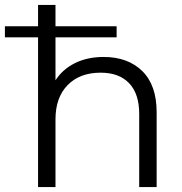

<svg xmlns="http://www.w3.org/2000/svg" viewBox="-53 -762 743 782"><path d="M585 -305V0H514V-298Q514 -380 473 -423Q432 -466 357 -466Q272 -466 222.5 -415.5Q173 -365 173 -276V0H102V-610H-33V-655H102V-742H173V-655H422V-610H173V-435Q202 -480 252.5 -505Q303 -530 369 -530Q468 -530 526.5 -472.5Q585 -415 585 -305Z"/></svg>

Font: Montserrat-Regular
Style: Regular
Weight: 400
Version: Version 7.200